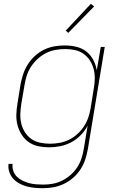

<svg xmlns="http://www.w3.org/2000/svg" viewBox="-20 -767 640 1010"><path d="M207 223Q185 223 162.5 221Q140 219 120 213.5Q100 208 81.5 198Q63 188 49.5 173Q36 158 29 137.5Q22 117 25 95H46Q44 114 50 132Q56 150 69 162.5Q82 175 98 183Q114 191 132 196Q150 201 169.5 202.5Q189 204 208 204Q233 204 258 199.5Q283 195 307 183Q331 171 351.5 153Q372 135 386.5 112.5Q401 90 409 65Q417 40 421 15L441 -106Q427 -79 404.5 -56Q382 -33 354.5 -18.5Q327 -4 297 2Q267 8 238 8Q209 8 181 2Q153 -4 131 -19.5Q109 -35 94 -58.5Q79 -82 72 -109Q65 -136 66 -165Q67 -194 72 -223L88 -323Q93 -350 102 -377Q111 -404 126.5 -428.5Q142 -453 164 -473Q186 -493 211.5 -505.5Q237 -518 265 -523Q293 -528 320 -528Q351 -528 381 -521Q411 -514 433.5 -496.5Q456 -479 470 -453Q484 -427 489 -397L510 -520H531L442 18Q437 46 428 73Q419 100 403 124.5Q387 149 364.5 168.5Q342 188 315.5 200.5Q289 213 261.5 218Q234 223 207 223ZM243 -11Q268 -11 293 -15.5Q318 -20 342 -31.5Q366 -43 386.5 -61.5Q407 -80 421.5 -102Q436 -124 444.5 -149Q453 -174 457 -199L473 -299Q478 -325 478.5 -351.5Q479 -378 473 -402.5Q467 -427 453.5 -448Q440 -469 420 -483.5Q400 -498 375 -503.5Q350 -509 323 -509Q298 -509 272.5 -504.5Q247 -500 223.5 -488.5Q200 -477 179.5 -458.5Q159 -440 144 -417.5Q129 -395 121 -370Q113 -345 109 -320L92 -220Q88 -194 87 -167.5Q86 -141 92 -116.5Q98 -92 111.5 -71Q125 -50 145 -36Q165 -22 190.5 -16.5Q216 -11 243 -11ZM339 -594 326 -606 458 -747 475 -733Z"/></svg>

Font: Iosevka Thin Extended Oblique
Style: Regular
Weight: 100
Width: 7
Italic angle: -9°
Monospace: yes
Designer: Belleve Invis
Foundry: Belleve Invis
Version: Version 32.5.0; ttfautohint (v1.8.4)